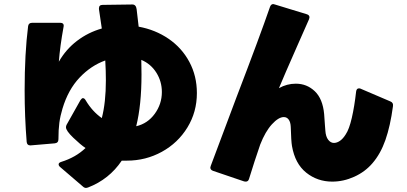

<svg xmlns="http://www.w3.org/2000/svg" viewBox="-20 -835 2000 943"><path d="M128 -121Q113 -121 111 -138Q101 -262 101 -391Q101 -572 118 -706Q120 -723 138 -723H275Q297 -723 292 -702Q275 -609 269 -532Q304 -593 358.5 -634.5Q413 -676 480 -695L466 -790V-794Q466 -811 484 -811L630 -813Q648 -813 651 -790L661 -704Q743 -689 808 -644.5Q873 -600 910 -531Q947 -462 947 -378Q947 -285 900.5 -209Q854 -133 775 -89.5Q696 -46 603 -46H578Q516 46 412 86L403 88Q394 88 387 81L275 -15Q268 -21 268 -28Q268 -36 281 -40Q352 -62 400 -108Q376 -124 340 -158.5Q304 -193 304 -210Q304 -216 307 -222L375 -343Q382 -353 387 -353Q395 -353 401 -342Q433 -288 480 -255Q500 -332 500 -440Q500 -487 497 -538Q427 -513 371 -454Q315 -395 287 -302Q276 -266 271.5 -232Q267 -198 267 -151Q267 -133 249 -131L131 -121ZM775 -383Q775 -435 748 -478Q721 -521 674 -541L675 -469Q675 -319 649 -215Q705 -228 740 -276Q775 -324 775 -383Z M1013 -12Q1013 -14 1015 -20Q1035 -75 1141 -356Q1256 -656 1306 -801Q1311 -815 1322 -815L1330 -813L1487 -765Q1500 -761 1500 -750Q1500 -747 1498 -741L1441 -612Q1373 -458 1350 -402Q1389 -424 1433 -424Q1487 -424 1526 -387Q1565 -350 1572 -275Q1574 -255 1576 -219L1578 -193Q1580 -164 1592 -148.5Q1604 -133 1620 -133Q1635 -133 1650 -143.5Q1665 -154 1678 -175Q1695 -200 1708 -256.5Q1721 -313 1729 -385Q1731 -401 1743 -401Q1749 -401 1752 -399L1897 -337Q1913 -331 1910 -313Q1897 -216 1873 -147.5Q1849 -79 1809 -33Q1773 9 1720 33Q1667 57 1612 57Q1539 57 1484 13Q1429 -31 1414 -118Q1410 -141 1408 -212Q1407 -235 1398 -247.5Q1389 -260 1374 -260Q1348 -260 1315.5 -224.5Q1283 -189 1258 -125Q1230 -44 1203 44Q1199 57 1187 57L1179 56L1026 4Q1013 -1 1013 -12Z"/></svg>

Font: LINE Seed JP_TTF ExtraBold
Style: Regular
Weight: 800
Designer: LY Corporation & Fontrix & Fontworks
Version: Version 1.015